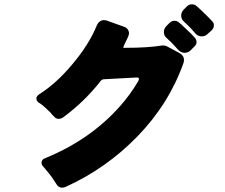

<svg xmlns="http://www.w3.org/2000/svg" viewBox="-20 -853 1040 887"><path d="M939 -696Q928 -685 912 -685Q896 -685 884 -697Q859 -726 848 -736Q837 -746 829 -754Q817 -765 817 -781Q817 -797 830 -810L844 -824Q853 -833 866 -833Q879 -833 887 -826Q891 -822 895.5 -818.5Q900 -815 904 -811L943 -773Q948 -768 951.5 -764Q955 -760 961.5 -753.5Q968 -747 968 -736Q968 -722 956 -711ZM622 -489Q622 -495 611 -495L462 -487Q452 -487 446 -480Q371 -384 272 -311Q263 -304 251 -304Q239 -304 231 -313Q226 -319 222 -322.5Q218 -326 215 -331Q200 -346 190 -355L175 -368L164 -376Q162 -377 160 -378Q148 -387 148 -398Q148 -409 162 -418Q242 -469 315 -557Q391 -647 427 -735Q438 -760 461 -760Q468 -760 476 -757L554 -729Q568 -724 573 -712Q576 -706 576 -700Q576 -691 569 -677Q562 -663 556 -650Q550 -637 549 -633Q551 -632 553 -632Q553 -632 556 -632Q663 -632 730 -643H731Q745 -643 753 -638L809 -608Q830 -596 830 -576Q830 -570 828 -563Q761 -373 614 -222Q471 -75 284 10Q275 14 267 14Q249 14 239 -5Q219 -37 205 -53.5Q191 -70 187.5 -74.5Q184 -79 178 -85.5Q172 -92 172 -102Q172 -116 188 -122Q397 -207 535 -363Q582 -416 618 -477Q622 -485 622 -489ZM859 -619Q848 -609 832 -609Q816 -609 802 -624Q778 -651 767.5 -661Q757 -671 749 -678Q737 -689 737 -705Q737 -721 750 -734L764 -748Q774 -757 785.5 -757Q797 -757 804 -751Q811 -745 815.5 -742Q820 -739 824 -734L863 -697Q871 -689 879.5 -679.5Q888 -670 888 -658Q888 -646 875 -635Z"/></svg>

Font: Tsunagi Gothic Black
Style: Regular
Weight: 900
Designer: Yoshimichi Ohira
Foundry: Positype
Version: Version 1.001